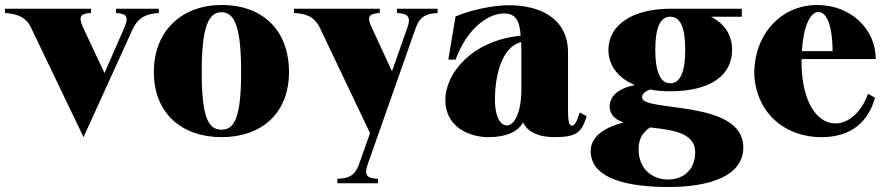

<svg xmlns="http://www.w3.org/2000/svg" viewBox="-30 -535 3559 770"><path d="M607 -483V-500H435V-483C475 -480 488 -471 470 -427L389 -242L304 -423C282 -472 294 -480 335 -483V-500H-10V-483C32 -480 73 -470 94 -425L305 15L503 -420C528 -471 565 -480 607 -483Z M859 15C1018 15 1129 -80 1129 -246C1129 -412 1025 -515 859 -515C700 -515 587 -412 587 -246C587 -80 700 15 859 15ZM858 -15C807 -15 779 -60 779 -246C779 -430 807 -486 858 -486C909 -486 937 -432 937 -246C937 -60 909 -15 858 -15Z M1323 182V200H1486V182C1444 180 1428 171 1445 123L1638 -425C1656 -473 1684 -480 1725 -483V-500H1562V-483C1603 -480 1620 -471 1604 -425L1542 -249L1459 -429C1439 -472 1454 -480 1493 -483V-500H1149V-483C1191 -480 1229 -474 1254 -421L1454 -1L1410 123C1392 174 1364 180 1323 182Z M1929 15C2000 15 2046 -6 2068 -44C2086 -4 2133 15 2193 15C2285 15 2303 -6 2323 -69L2295 -84C2284 -49 2275 -31 2264 -31C2250 -32 2248 -54 2248 -101V-324C2248 -466 2129 -514 2012 -514C1947 -514 1857 -495 1797 -469L1768 -296H1797C1847 -429 1932 -481 1991 -481C2038 -481 2054 -453 2058 -392C1862 -372 1756 -241 1756 -134C1756 -25 1852 15 1929 15ZM2003 -32C1981 -32 1955 -57 1955 -137C1955 -233 1983 -348 2060 -366C2061 -346 2061 -319 2061 -296V-179C2061 -74 2028 -31 2003 -32Z M2658 -169C2823 -169 2906 -235 2906 -335C2906 -393 2878 -439 2821 -468H2945V-500H2659H2658C2507 -500 2410 -435 2410 -335C2410 -272 2449 -222 2516 -194C2466 -184 2416 -160 2415 -109C2415 -75 2437 -55 2471 -44C2402 -26 2339 8 2339 71C2339 184 2492 215 2651 215C2814 215 2951 172 2951 56C2951 -138 2545 -84 2545 -144C2545 -160 2560 -170 2577 -176C2602 -171 2629 -169 2658 -169ZM2658 -201C2616 -201 2598 -253 2598 -335C2598 -420 2616 -468 2658 -468C2701 -468 2718 -420 2718 -335C2718 -253 2701 -201 2658 -201ZM2531 63C2531 21 2549 -6 2577 -24C2666 -14 2758 -3 2758 75C2758 153 2703 185 2649 185C2593 185 2531 149 2531 63Z M3265 15C3414 15 3462 -81 3479 -143L3451 -159C3427 -89 3375 -40 3321 -40C3252 -40 3196 -113 3186 -246C3185 -264 3184 -281 3185 -298H3482C3482 -421 3380 -515 3247 -515C3104 -515 2995 -399 2995 -241C2999 -92 3109 15 3265 15ZM3186 -330C3191 -424 3218 -487 3252 -487C3279 -487 3308 -450 3309 -330Z"/></svg>

Font: Sprat Condesed
Style: Bold
Weight: 700
Width: 3
Designer: Ethan Nakache
Foundry: Collletttivo
Version: Version 2.000;Glyphs 3.2 (3217)